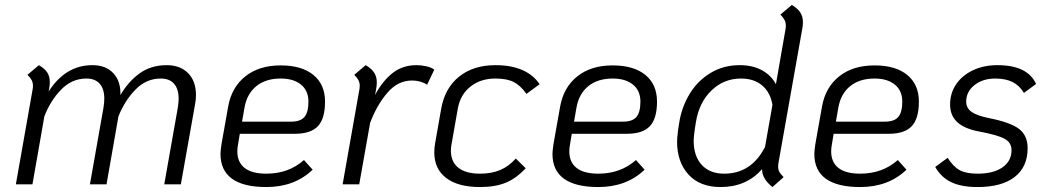

<svg xmlns="http://www.w3.org/2000/svg" viewBox="-20 -744 4233 775"><path d="M771 -360Q771 -340 767 -321L710 0H643L698 -311Q701 -331 701 -346Q701 -385 682.5 -406Q664 -427 629 -427Q570 -427 526.5 -382Q483 -337 458 -274L410 0H343L398 -311Q401 -331 401 -346Q401 -385 382.5 -406Q364 -427 329 -427Q270 -427 226.5 -382Q183 -337 159 -274L111 0H44L112 -385Q113 -390 113 -398Q113 -410 108 -420Q103 -430 91 -442L137 -481Q161 -467 171 -451Q181 -435 181 -412Q181 -400 178 -383L176 -374Q244 -481 353 -481Q407 -481 437.5 -448.5Q468 -416 466 -360Q497 -414 543 -447.5Q589 -481 653 -481Q707 -481 739 -449Q771 -417 771 -360Z M941 -162Q938 -147 938 -133Q938 -89 967.5 -66Q997 -43 1055 -43Q1145 -43 1207 -98L1242 -59Q1169 11 1055 11Q963 11 916.5 -22.5Q870 -56 870 -123Q870 -134 874 -162L901 -314Q915 -392 970.5 -436Q1026 -480 1113 -480Q1198 -480 1245 -441.5Q1292 -403 1292 -334Q1292 -265 1263 -234.5Q1234 -204 1171 -204H948ZM967 -310 957 -253H1155Q1193 -253 1209 -272Q1225 -291 1225 -334Q1225 -378 1195 -402.5Q1165 -427 1113 -427Q1053 -427 1015 -396.5Q977 -366 967 -310Z M1733 -463 1704 -402Q1678 -419 1643 -419Q1586 -419 1543.5 -369.5Q1501 -320 1474 -248L1430 0H1363L1431 -385Q1432 -390 1432 -398Q1432 -410 1427 -420Q1422 -430 1410 -442L1456 -481Q1480 -467 1490.5 -450.5Q1501 -434 1501 -411Q1501 -398 1498 -383L1494 -361Q1524 -417 1564.5 -449Q1605 -481 1661 -481Q1680 -481 1700.5 -476.5Q1721 -472 1733 -463Z M1733 -129Q1733 -146 1736 -164L1761 -306Q1776 -389 1833.5 -435Q1891 -481 1980 -481Q2044 -481 2089 -461Q2134 -441 2158 -404L2105 -365Q2081 -399 2053.5 -413Q2026 -427 1980 -427Q1920 -427 1879 -394.5Q1838 -362 1828 -306L1803 -164Q1800 -149 1800 -136Q1800 -91 1830 -67Q1860 -43 1918 -43Q1964 -43 1998.5 -57.5Q2033 -72 2062 -104L2102 -65Q2064 -24 2021.5 -6.5Q1979 11 1918 11Q1829 11 1781 -25.5Q1733 -62 1733 -129Z M2281 -162Q2278 -147 2278 -133Q2278 -89 2307.5 -66Q2337 -43 2395 -43Q2485 -43 2547 -98L2582 -59Q2509 11 2395 11Q2303 11 2256.5 -22.5Q2210 -56 2210 -123Q2210 -134 2214 -162L2241 -314Q2255 -392 2310.5 -436Q2366 -480 2453 -480Q2538 -480 2585 -441.5Q2632 -403 2632 -334Q2632 -265 2603 -234.5Q2574 -204 2511 -204H2288ZM2307 -310 2297 -253H2495Q2533 -253 2549 -272Q2565 -291 2565 -334Q2565 -378 2535 -402.5Q2505 -427 2453 -427Q2393 -427 2355 -396.5Q2317 -366 2307 -310Z M3122 -85Q3121 -80 3121 -71Q3121 -59 3126 -50Q3131 -41 3143 -29L3098 11Q3056 -22 3056 -61Q2992 11 2889 11Q2805 11 2759 -39.5Q2713 -90 2713 -172Q2713 -187 2717 -219L2722 -251Q2732 -313 2764 -365.5Q2796 -418 2848 -449.5Q2900 -481 2966 -481Q3018 -481 3055.5 -460.5Q3093 -440 3112 -404L3151 -628Q3152 -633 3152 -641Q3152 -653 3147 -663Q3142 -673 3130 -685L3176 -724Q3200 -710 3210.5 -693.5Q3221 -677 3221 -654Q3221 -641 3218 -626ZM3098 -321Q3089 -372 3056 -399.5Q3023 -427 2971 -427Q2902 -427 2852 -379Q2802 -331 2789 -251L2784 -219Q2780 -189 2780 -176Q2780 -114 2812.5 -78.5Q2845 -43 2903 -43Q3013 -43 3068 -151Z M3338 -162Q3335 -147 3335 -133Q3335 -89 3364.5 -66Q3394 -43 3452 -43Q3542 -43 3604 -98L3639 -59Q3566 11 3452 11Q3360 11 3313.5 -22.5Q3267 -56 3267 -123Q3267 -134 3271 -162L3298 -314Q3312 -392 3367.5 -436Q3423 -480 3510 -480Q3595 -480 3642 -441.5Q3689 -403 3689 -334Q3689 -265 3660 -234.5Q3631 -204 3568 -204H3345ZM3364 -310 3354 -253H3552Q3590 -253 3606 -272Q3622 -291 3622 -334Q3622 -378 3592 -402.5Q3562 -427 3510 -427Q3450 -427 3412 -396.5Q3374 -366 3364 -310Z M3755 -70 3805 -107Q3828 -71 3854 -57Q3880 -43 3926 -43Q3990 -43 4026.5 -68.5Q4063 -94 4063 -138Q4063 -168 4035.5 -183.5Q4008 -199 3933 -213Q3873 -224 3844 -251Q3815 -278 3815 -322Q3815 -368 3839.5 -404Q3864 -440 3907.5 -460.5Q3951 -481 4006 -481Q4128 -481 4162 -405L4113 -369Q4095 -399 4067 -413Q4039 -427 3997 -427Q3947 -427 3913.5 -400.5Q3880 -374 3880 -334Q3880 -308 3901.5 -292.5Q3923 -277 3973 -267Q4059 -250 4093.5 -223.5Q4128 -197 4128 -146Q4128 -70 4075.5 -29.5Q4023 11 3926 11Q3861 11 3820 -8.5Q3779 -28 3755 -70Z"/></svg>

Font: KoHo
Style: Italic
Weight: 400
Italic angle: -10°
Designer: Cadson Demak & Katatrad Team
Foundry: Cadson Demak Co.,Ltd.
Version: Version 1.000